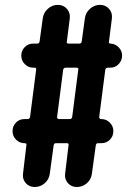

<svg xmlns="http://www.w3.org/2000/svg" viewBox="-20 -750 540 770"><path d="M233.4 -470.7 209 -281.2Q208 -278.3 210.4 -275.4Q212.9 -272.5 216.8 -272.5H259.8Q267.6 -272.5 269.5 -281.2L293.9 -470.7Q295.9 -478.5 287.1 -478.5H243.2Q235.4 -478.5 233.4 -470.7ZM78.1 -175.8Q58.6 -175.8 44.4 -189.9Q30.3 -204.1 30.3 -224.1Q30.3 -244.1 43.9 -258.3Q57.6 -272.5 78.1 -272.5H90.8Q98.6 -272.5 100.6 -281.2L125 -470.7Q127 -478.5 118.2 -478.5H113.3Q93.8 -478.5 79.6 -492.7Q65.4 -506.8 65.4 -526.9Q65.4 -546.9 79.1 -561Q92.8 -575.2 113.3 -575.2H129.9Q136.7 -575.2 138.7 -583L151.4 -675.8Q154.3 -699.2 171.9 -714.8Q189.5 -730.5 211.9 -730.5Q234.4 -730.5 248.5 -714.4Q262.7 -698.2 259.8 -675.8L248 -583Q246.1 -575.2 254.9 -575.2H298.8Q305.7 -575.2 307.6 -583L320.3 -675.8Q323.2 -699.2 340.8 -714.8Q358.4 -730.5 380.9 -730.5Q403.3 -730.5 417.5 -714.4Q431.6 -698.2 428.7 -675.8L417 -583Q415 -575.2 423.8 -575.2Q442.4 -574.2 456.1 -560.1Q469.7 -545.9 469.7 -527.3Q469.7 -507.8 456.1 -493.2Q442.4 -478.5 421.9 -478.5H412.1Q404.3 -478.5 402.3 -470.7L377.9 -281.2Q377 -278.3 379.4 -275.4Q381.8 -272.5 385.7 -272.5H386.7Q406.2 -272.5 420.4 -258.3Q434.6 -244.1 434.6 -224.1Q434.6 -204.1 420.9 -189.9Q407.2 -175.8 386.7 -175.8H373Q366.2 -175.8 364.3 -168L348.6 -53.7Q345.7 -30.3 328.1 -15.1Q310.5 0 288.1 0Q265.6 0 252 -16.1Q238.3 -32.2 241.2 -53.7L254.9 -168Q256.8 -175.8 248 -175.8H204.1Q197.3 -175.8 195.3 -168L179.7 -53.7Q176.8 -30.3 159.2 -15.1Q141.6 0 119.1 0Q96.7 0 83 -16.1Q69.3 -32.2 72.3 -53.7L85.9 -168Q87.9 -175.8 78.1 -175.8Z"/></svg>

Font: Rounded Mgen+ 2m medium
Style: Regular
Weight: 500
Designer: [Source Han Sans]
Ryoko NISHIZUKA  (kana & ideographs); Paul D. Hunt (Latin, Greek & Cyrillic); Wenlong ZHANG  (bopomofo
Version: Version 1.059.20150602